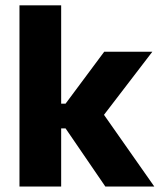

<svg xmlns="http://www.w3.org/2000/svg" viewBox="-20 -680 584 700"><path d="M364 0 219 -212H179V-302H219L360 -491.5H535.5L348.5 -247.5V-276.5L542.5 0ZM51 0V-660.5H203V0Z"/></svg>

Font: Anek Gujarati Medium
Style: Bold
Weight: 700
Version: Version 1.003